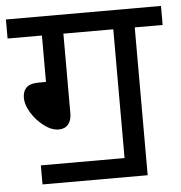

<svg xmlns="http://www.w3.org/2000/svg" viewBox="-48 -668 673 713"><g transform="rotate(-5 289.0 -311.0)"><path d="M82 -71H394V-551H208V-253Q208 -228 195.5 -213Q183 -198 160 -198Q134 -198 106.5 -218.5Q79 -239 60 -269Q41 -299 41 -327Q41 -350 54.5 -364Q68 -378 102 -378H128V-551H0V-622H578V-551H474V0H82Z"/></g></svg>

Font: Noto Sans
Style: Italic
Weight: 400
Italic angle: -12°
Designer: Monotype Design Team
Foundry: Monotype Imaging Inc.
Version: Version 2.013; ttfautohint (v1.8.4.7-5d5b)